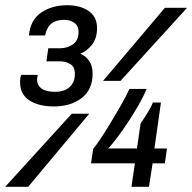

<svg xmlns="http://www.w3.org/2000/svg" viewBox="-56 -716 737 736"><path d="M150 -308Q93 -308 57 -331Q21 -354 21 -400Q21 -405 21.5 -412Q22 -419 25 -429H89Q86 -416 86 -411Q86 -389 103.5 -376.5Q121 -364 155 -364Q190 -364 210.5 -382Q231 -400 231 -433Q231 -459 214 -470Q197 -481 173 -481H122L129 -531H175Q201 -531 223 -545.5Q245 -560 245 -594Q245 -617 229 -628.5Q213 -640 189 -640Q158 -640 140 -624.5Q122 -609 117 -580H55Q60 -639 101.5 -667.5Q143 -696 202 -696Q251 -696 283.5 -674Q316 -652 316 -608Q316 -569 296.5 -544.5Q277 -520 252 -510Q275 -500 287 -481Q299 -462 299 -433Q299 -373 257.5 -340.5Q216 -308 150 -308ZM-36 0 219 -280H286L52 0ZM339 -406 576 -686H661L406 -406ZM448 0 461 -90H293L301 -145Q312 -158 330 -185Q348 -212 368.5 -246Q389 -280 408.5 -314Q428 -348 440 -375H506Q495 -348 476.5 -315.5Q458 -283 437 -251Q416 -219 395.5 -191.5Q375 -164 359 -147H469L483 -243Q490 -253 499.5 -267.5Q509 -282 517.5 -297Q526 -312 530 -323H561L536 -147H584L576 -90H529L515 0Z"/></svg>

Font: Chivo Mono Medium
Style: Italic
Weight: 500
Italic angle: -8.05°
Monospace: yes
Designer: Hector Gatti
Foundry: Omnibus-Type
Version: Version 1.008